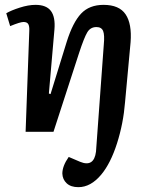

<svg xmlns="http://www.w3.org/2000/svg" viewBox="-20 -545 636 794"><path d="M304.2 229Q272.9 229 255.9 213.1Q238.8 197.3 237.8 172.9Q237.8 141.6 264.2 104L311 124Q368.7 147.9 377 82L409.2 -359.9Q413.1 -400.4 406.5 -416.7Q399.9 -433.1 378.9 -433.1Q354 -433.1 341.1 -411.6Q328.1 -390.1 307.1 -326.2L201.2 0H85.9L101.1 -417Q102.1 -436.5 96.9 -445.3Q91.8 -454.1 77.1 -454.1Q63.5 -454.1 22 -437L5.9 -490.2Q25.9 -502 61.5 -513.4Q97.2 -524.9 127 -524.9Q171.9 -524.9 190.7 -499.5Q209.5 -474.1 205.1 -422.9L182.1 -158.2L189 -155.8L255.9 -372.1Q281.2 -452.6 315.4 -488.8Q349.6 -524.9 408.2 -524.9Q473.1 -524.9 499.5 -485.6Q525.9 -446.3 520 -370.1L497.1 -122.1Q490.2 -34.7 463.9 47.9Q437.5 130.4 398.9 176.8Q355.5 229 304.2 229Z"/></svg>

Font: Literata Book SemiBold
Style: Italic
Weight: 600
Italic angle: -3°
Designer: Latin by Veronika Burian and Jose Scaglione. Greek by Irene Vlachou. Cyrillic by Vera Evstafieva
Foundry: TypeTogether
Version: Version 1.003;PS 001.003;hotconv 1.0.88;makeotf.lib2.5.64775